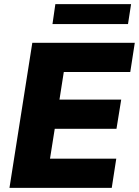

<svg xmlns="http://www.w3.org/2000/svg" viewBox="-20 -913 675 933"><path d="M26 0 137 -705H635L613 -563H290L269 -429H569L546 -287H246L223 -142H545L523 0ZM235 -796 249 -893H617L602 -796Z"/></svg>

Font: Nunito Sans 12pt ExtraLight 12pt Black
Style: Italic
Weight: 900
Italic angle: -9°
Version: Version 3.101;gftools[0.9.27]